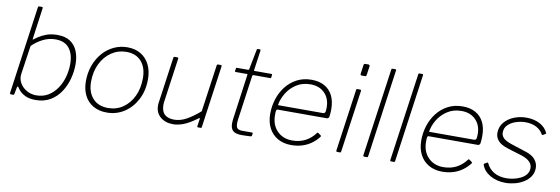

<svg xmlns="http://www.w3.org/2000/svg" viewBox="-55 -1144 4540 1556"><g transform="rotate(10 2215.0 -366.0)"><path d="M66 0Q60 0 57.5 -3.5Q55 -7 56 -14L157 -733Q158 -738 160 -740Q162 -742 166 -742H189Q194 -742 195.5 -739Q197 -736 196 -730L161 -477Q160 -467 162.5 -467.5Q165 -468 172 -475Q178 -479 201 -495Q224 -511 262.5 -525.5Q301 -540 353 -540Q419 -540 459.5 -512.5Q500 -485 519 -437.5Q538 -390 538 -330Q538 -271 522 -211Q506 -151 473 -101Q440 -51 389 -20.5Q338 10 268 10Q216 10 183.5 -6Q151 -22 134.5 -41Q118 -60 113 -69Q110 -74 106.5 -72Q103 -70 102 -63L92 -12Q91 -5 88.5 -2.5Q86 0 77 0ZM118 -176Q113 -136 133 -102Q153 -68 189 -48Q225 -28 266 -28Q323 -28 365.5 -54Q408 -80 437 -123Q466 -166 480.5 -218.5Q495 -271 495 -325Q495 -407 457.5 -454.5Q420 -502 344 -502Q288 -502 238 -476Q188 -450 153 -414Z M854 10Q789 10 741.5 -17.5Q694 -45 669 -95Q644 -145 644 -211Q644 -282 666 -342Q688 -402 727 -446.5Q766 -491 818 -515.5Q870 -540 929 -540Q994 -540 1040.5 -511.5Q1087 -483 1112 -432Q1137 -381 1137 -313Q1137 -219 1099 -146Q1061 -73 997 -31.5Q933 10 854 10ZM858 -28Q926 -28 979.5 -64.5Q1033 -101 1064 -165.5Q1095 -230 1095 -315Q1095 -401 1051 -451.5Q1007 -502 927 -502Q860 -502 805 -465Q750 -428 718 -363Q686 -298 686 -214Q686 -129 731.5 -78.5Q777 -28 858 -28Z M1400 10Q1335 10 1294.5 -25Q1254 -60 1254 -117Q1254 -122 1254 -127.5Q1254 -133 1255 -138L1309 -521Q1310 -526 1312 -528Q1314 -530 1318 -530H1340Q1345 -530 1347.5 -527.5Q1350 -525 1349 -520L1298 -158Q1297 -151 1296.5 -144.5Q1296 -138 1296 -132Q1296 -78 1323.5 -53Q1351 -28 1401 -28Q1453 -28 1504 -56.5Q1555 -85 1611 -134L1666 -522Q1667 -527 1669 -528.5Q1671 -530 1675 -530H1697Q1702 -530 1704.5 -527.5Q1707 -525 1706 -520L1634 -8Q1633 -4 1632 -2Q1631 0 1626 0H1605Q1601 0 1598.5 -2.5Q1596 -5 1597 -9L1606 -70Q1607 -75 1605 -76.5Q1603 -78 1598 -74Q1528 -23 1483 -6.5Q1438 10 1400 10Z M1963 0Q1913 0 1891.5 -19Q1870 -38 1870 -81Q1870 -90 1871 -100Q1872 -110 1873 -120L1924 -489Q1925 -493 1924 -494Q1923 -495 1919 -495H1826Q1820 -495 1820 -502L1824 -525Q1824 -528 1825 -529Q1826 -530 1829 -530H1923Q1926 -530 1928.5 -532.5Q1931 -535 1931 -538L1963 -701Q1964 -710 1973 -710H1987Q1992 -710 1993.5 -707Q1995 -704 1994 -698L1971 -536Q1970 -532 1971 -531Q1972 -530 1976 -530H2115Q2118 -530 2120 -528Q2122 -526 2121 -523L2118 -500Q2117 -497 2116.5 -496Q2116 -495 2112 -495H1973Q1966 -495 1964 -487L1913 -123Q1912 -113 1911 -105Q1910 -97 1910 -89Q1910 -55 1923.5 -45Q1937 -35 1962 -35H2041Q2045 -35 2047 -33Q2049 -31 2049 -27L2046 -10Q2045 -6 2041 -3Q2034 -2 2018 -1.5Q2002 -1 1986 -0.5Q1970 0 1963 0Z M2371 10Q2307 10 2259.5 -17.5Q2212 -45 2186.5 -94.5Q2161 -144 2161 -211Q2161 -273 2179.5 -331.5Q2198 -390 2234.5 -437Q2271 -484 2324 -512Q2377 -540 2445 -540Q2507 -540 2551 -515.5Q2595 -491 2618.5 -444.5Q2642 -398 2642 -331Q2642 -317 2641 -302.5Q2640 -288 2638 -272Q2637 -265 2632 -259.5Q2627 -254 2619 -254H2213Q2207 -254 2204 -246.5Q2201 -239 2201 -208Q2201 -126 2249 -77Q2297 -28 2373 -28Q2434 -28 2481 -52.5Q2528 -77 2562 -123Q2566 -127 2568.5 -126.5Q2571 -126 2573 -124L2594 -109Q2599 -106 2596 -98Q2568 -62 2533.5 -38Q2499 -14 2458.5 -2Q2418 10 2371 10ZM2581 -290Q2592 -290 2597.5 -298Q2603 -306 2603 -339Q2603 -413 2559 -457.5Q2515 -502 2442 -502Q2376 -502 2326.5 -470Q2277 -438 2247.5 -389Q2218 -340 2211 -290Z M2781 -11Q2780 -4 2778.5 -2Q2777 0 2769 0H2752Q2745 0 2742.5 -2.5Q2740 -5 2741 -11L2813 -521Q2814 -527 2815.5 -528.5Q2817 -530 2822 -530H2844Q2849 -530 2851.5 -527.5Q2854 -525 2853 -519ZM2877 -659Q2876 -652 2874 -648Q2872 -644 2864 -644H2837Q2830 -644 2828 -648.5Q2826 -653 2827 -659L2837 -730Q2839 -742 2850 -742H2876Q2881 -742 2884.5 -738Q2888 -734 2887 -728Z M3003 -11Q3002 -4 3000.5 -2Q2999 0 2991 0H2974Q2967 0 2964.5 -2.5Q2962 -5 2963 -11L3065 -733Q3066 -739 3067.5 -740.5Q3069 -742 3074 -742H3096Q3107 -742 3104 -731Z M3225 -11Q3224 -4 3222.5 -2Q3221 0 3213 0H3196Q3189 0 3186.5 -2.5Q3184 -5 3185 -11L3287 -733Q3288 -739 3289.5 -740.5Q3291 -742 3296 -742H3318Q3329 -742 3326 -731Z M3614 10Q3550 10 3502.5 -17.5Q3455 -45 3429.5 -94.5Q3404 -144 3404 -211Q3404 -273 3422.5 -331.5Q3441 -390 3477.5 -437Q3514 -484 3567 -512Q3620 -540 3688 -540Q3750 -540 3794 -515.5Q3838 -491 3861.5 -444.5Q3885 -398 3885 -331Q3885 -317 3884 -302.5Q3883 -288 3881 -272Q3880 -265 3875 -259.5Q3870 -254 3862 -254H3456Q3450 -254 3447 -246.5Q3444 -239 3444 -208Q3444 -126 3492 -77Q3540 -28 3616 -28Q3677 -28 3724 -52.5Q3771 -77 3805 -123Q3809 -127 3811.5 -126.5Q3814 -126 3816 -124L3837 -109Q3842 -106 3839 -98Q3811 -62 3776.5 -38Q3742 -14 3701.5 -2Q3661 10 3614 10ZM3824 -290Q3835 -290 3840.5 -298Q3846 -306 3846 -339Q3846 -413 3802 -457.5Q3758 -502 3685 -502Q3619 -502 3569.5 -470Q3520 -438 3490.5 -389Q3461 -340 3454 -290Z M4135 10Q4062 10 4008 -21.5Q3954 -53 3937 -103Q3934 -110 3939 -113L3962 -126Q3965 -128 3967.5 -126.5Q3970 -125 3971 -122Q3991 -78 4033 -53Q4075 -28 4137 -28Q4161 -28 4191.5 -34Q4222 -40 4250 -53.5Q4278 -67 4296.5 -89Q4315 -111 4315 -144Q4315 -173 4290.5 -196.5Q4266 -220 4211 -236L4112 -266Q4048 -286 4024.5 -314.5Q4001 -343 4001 -376Q4001 -428 4031.5 -464.5Q4062 -501 4110 -520.5Q4158 -540 4212 -540Q4274 -540 4321 -516Q4368 -492 4390 -446Q4392 -443 4391 -441Q4390 -439 4387 -437L4366 -424Q4364 -423 4361.5 -424Q4359 -425 4357 -428Q4338 -463 4300.5 -482.5Q4263 -502 4209 -502Q4175 -502 4136 -490Q4097 -478 4070 -452.5Q4043 -427 4043 -387Q4043 -365 4060.5 -345Q4078 -325 4128 -308L4257 -266Q4307 -250 4332 -219.5Q4357 -189 4357 -151Q4357 -111 4337 -81Q4317 -51 4284 -30.5Q4251 -10 4212 0Q4173 10 4135 10Z"/></g></svg>

Font: Libre Franklin Thin Thin
Style: Italic
Weight: 250
Italic angle: -8°
Version: Version 3.000